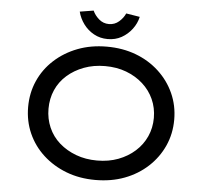

<svg xmlns="http://www.w3.org/2000/svg" viewBox="-59 -960 1106 1033"><g transform="rotate(5 493.5 -443.5)"><path d="M493 10Q407 10 335.5 -17.5Q264 -45 210.5 -94Q157 -143 128 -208.5Q99 -274 99 -350Q99 -426 128 -491.5Q157 -557 210.5 -606Q264 -655 335.5 -682.5Q407 -710 493 -710Q579 -710 650.5 -683Q722 -656 775.5 -606.5Q829 -557 858.5 -491.5Q888 -426 888 -350Q888 -274 858.5 -208.5Q829 -143 775.5 -93.5Q722 -44 650.5 -17Q579 10 493 10ZM493 -95Q556 -95 607.5 -114.5Q659 -134 697.5 -168.5Q736 -203 757 -249.5Q778 -296 778 -350Q778 -404 757 -450.5Q736 -497 697.5 -531.5Q659 -566 607.5 -585.5Q556 -605 493 -605Q431 -605 379 -585.5Q327 -566 288.5 -532Q250 -498 229.5 -451.5Q209 -405 209 -350Q209 -296 229.5 -249Q250 -202 288.5 -168Q327 -134 379 -114.5Q431 -95 493 -95ZM493 -751Q452 -751 418.5 -769.5Q385 -788 362.5 -818.5Q340 -849 331 -885L405 -897Q416 -872 439 -852Q462 -832 493 -832Q524 -832 547 -852Q570 -872 581 -897L655 -885Q647 -849 624 -818.5Q601 -788 568 -769.5Q535 -751 493 -751Z"/></g></svg>

Font: Lexend Mega
Style: Regular
Weight: 400
Designer: Bonnie Shaver-Troup, Thomas Jockin
Foundry: Lexend
Version: Version 1.007